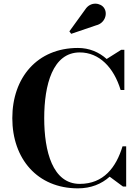

<svg xmlns="http://www.w3.org/2000/svg" viewBox="-20 -1023 765 1053"><path d="M507 -884C554.5 -895 572.5 -947 551 -979C533 -1007 477 -1017.5 447 -970.5L360.5 -851L370.5 -837.5ZM672 -220.5H652C617 -105.5 548.5 -14.5 417.5 -14.5C268.5 -14.5 222.5 -193 222.5 -375C222.5 -557 268.5 -735.5 417.5 -735.5C524 -735.5 604 -653.5 641.5 -529.5H662V-750H645L565 -699.5C522.5 -737.5 469 -760 407.5 -760C184.5 -760 47.5 -597.5 47.5 -375C47.5 -152.5 184.5 10 407.5 10C478.5 10 537 -14 581.5 -54L654.5 0H672Z"/></svg>

Font: Bodoni* 11pt
Style: Bold
Weight: 700
Version: Version 2.3